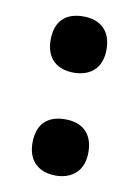

<svg xmlns="http://www.w3.org/2000/svg" viewBox="-62 -498 401 555"><g transform="rotate(10 139.0 -220.5)"><path d="M57 -371C57 -315 91 -289 139 -289C186 -289 221 -315 221 -371C221 -429 186 -454 139 -454C90 -454 57 -429 57 -371ZM57 -69C57 -14 91 13 139 13C186 13 221 -14 221 -69C221 -128 186 -152 139 -152C90 -152 57 -127 57 -69Z"/></g></svg>

Font: Noto Sans Telugu SemiCondensed
Style: Bold
Weight: 700
Width: 4
Designer: Jelle Bosma - Monotype Design Team
Foundry: Monotype Imaging Inc.
Version: Version 2.005